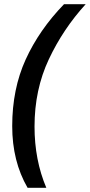

<svg xmlns="http://www.w3.org/2000/svg" viewBox="-20 -734 427 912"><path d="M111 158H200Q144 26 144 -133Q144 -308 212 -452.5Q280 -597 387 -714H284Q166 -592 102 -451.5Q38 -311 38 -135Q38 32 111 158Z"/></svg>

Font: Noto Sans UI Medium
Style: Italic
Weight: 500
Italic angle: -12°
Designer: Monotype Design Team
Foundry: Monotype Imaging Inc.
Version: Version 1.901